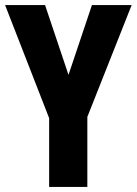

<svg xmlns="http://www.w3.org/2000/svg" viewBox="-20 -827 537 754"><path d="M249 -533 341 -807H497L323 -368V-93H173V-363L0 -807H157Z"/></svg>

Font: Noto Sans Kannada UI ExtraCondensed ExtraBold
Style: Regular
Weight: 800
Width: 2
Designer: Jelle Bosma - Monotype Design Team
Foundry: Monotype Imaging Inc.
Version: Version 2.005; ttfautohint (v1.8.4.7-5d5b)